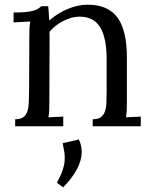

<svg xmlns="http://www.w3.org/2000/svg" viewBox="-20 -536 647 815"><path d="M104.5 -379.9Q104.5 -395.5 105 -411.6Q105.5 -427.7 108.4 -444.8L37.6 -440.9V-482.9Q70.3 -482.9 90.8 -485.1Q111.3 -487.3 123.8 -491.2Q136.2 -495.1 143.1 -499.8Q149.9 -504.4 155.8 -509.8H184.6Q185.5 -498.5 186.8 -484.1Q188 -469.7 189 -449.2Q205.1 -463.4 224.4 -475.6Q243.7 -487.8 264.6 -496.8Q285.6 -505.9 307.9 -511Q330.1 -516.1 351.6 -516.1Q438.5 -516.1 478.5 -461.7Q518.6 -407.2 518.6 -292.5V-106Q518.6 -85.9 518.1 -70.6Q517.6 -55.2 514.6 -38.1L577.6 -41V0H373.5V-29.8Q396.5 -29.8 408.4 -38.8Q420.4 -47.9 425.8 -64Q431.2 -80.1 431.9 -102.5Q432.6 -125 432.6 -151.9V-291.5Q431.6 -377.9 404.3 -421.6Q377 -465.3 317.4 -465.3Q299.3 -465.3 281.2 -460Q263.2 -454.6 246.6 -446Q230 -437.5 215.3 -425.8Q200.7 -414.1 189.9 -400.4Q190.4 -391.6 190.4 -381.6Q190.4 -371.6 190.4 -361.3L189.5 -106Q189.5 -85.9 189 -70.6Q188.5 -55.2 185.5 -38.1L248.5 -41V0H44.4V-29.8Q67.4 -29.8 79.3 -38.8Q91.3 -47.9 96.4 -64Q101.6 -80.1 102.3 -102.5Q103 -125 103.5 -151.9ZM314.9 56.2Q326.7 81.1 326.7 107.9Q326.7 146 305.2 184.8Q283.7 223.6 248 259.3L221.7 239.7Q237.8 210 245.4 187.7Q252.9 165.5 254.4 147Q255.9 128.4 253.2 110.6Q250.5 92.8 246.1 71.8Z"/></svg>

Font: Lora
Style: Regular
Weight: 400
Designer: Olga Karpushina, Alexei Vanyashin
Foundry: Cyreal (www.cyreal.org, a@cyreal.org)
Version: Version 1.014